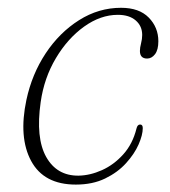

<svg xmlns="http://www.w3.org/2000/svg" viewBox="-20 -478 448 505"><path d="M290 -439Q244.5 -439 201.2 -408Q158 -377 127 -325Q96 -273 87 -209.5Q73.5 -115 101.5 -65.2Q129.5 -15.5 186.5 -16Q217 -16.5 248.2 -30.5Q279.5 -44.5 304.2 -72Q329 -99.5 339 -140Q341.5 -150.5 348.5 -150.5Q355.5 -150.5 355.5 -141Q355.5 -123 344.5 -98Q333.5 -73 311.5 -48.8Q289.5 -24.5 256.5 -8.5Q223.5 7.5 179.5 7.5Q95.5 7.5 62 -54.5Q28.5 -116.5 49.5 -215.5Q64 -283 100.2 -337.8Q136.5 -392.5 188 -425Q239.5 -457.5 298.5 -457.5Q346 -457.5 371.2 -431.8Q396.5 -406 396.5 -369.5Q396.5 -347 387.8 -335.5Q379 -324 367 -324Q348 -324 348 -344Q348 -352.5 351 -364Q354 -375.5 354 -386Q354 -409.5 337 -424.2Q320 -439 290 -439Z"/></svg>

Font: Fraunces 9pt Thin
Style: Italic
Weight: 100
Italic angle: -16°
Version: Version 1.000;[b76b70a41]